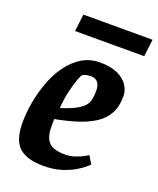

<svg xmlns="http://www.w3.org/2000/svg" viewBox="-132 -770 709 861"><g transform="rotate(20 223.0 -339.5)"><path d="M178 10Q100 10 62.5 -23.5Q25 -57 25 -142Q25 -188 34 -238.5Q43 -289 61 -338Q79 -387 107.5 -426.5Q136 -466 174 -489.5Q212 -513 261 -513Q311 -513 344 -498Q377 -483 393.5 -458.5Q410 -434 410 -406Q410 -354 390 -320Q370 -286 334 -264Q298 -242 252 -228Q206 -214 153 -204Q153 -195 153 -186.5Q153 -178 153 -169Q153 -131 164 -109.5Q175 -88 197.5 -79.5Q220 -71 253 -71Q278 -71 302 -79.5Q326 -88 341.5 -97Q357 -106 357 -106L379 -69Q379 -69 366 -57Q353 -45 327.5 -29.5Q302 -14 264.5 -2Q227 10 178 10ZM160 -259Q204 -273 229.5 -286.5Q255 -300 267.5 -314.5Q280 -329 283.5 -347Q287 -365 287 -388Q287 -406 281.5 -418Q276 -430 266 -435.5Q256 -441 242 -441Q228 -441 217 -437.5Q206 -434 203 -431Q199 -428 190 -403.5Q181 -379 172 -341.5Q163 -304 160 -259ZM106 -607 116 -689H446L436 -607Z"/></g></svg>

Font: Faustina VF Beta
Style: Italic
Weight: 400
Italic angle: -8°
Designer: Alfonso Garcia
Foundry: Omnibus-Type
Version: Version 1.006